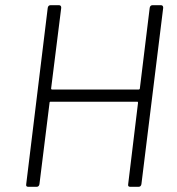

<svg xmlns="http://www.w3.org/2000/svg" viewBox="-20 -720 681 740"><path d="M568 -700H600Q609 -700 609 -690L525 -10Q523 0 514 0H482Q472 0 474 -10L512 -324Q512 -328 509 -328H175Q171 -328 171 -324L132 -10Q130 0 121 0H89Q79 0 81 -10L164 -690Q166 -700 175 -700H207Q216 -700 216 -690L177 -379Q177 -375 181 -375H515Q516 -375 517.5 -376Q519 -377 519 -379L557 -690Q559 -700 568 -700Z"/></svg>

Font: Barlow Light
Style: Italic
Weight: 300
Italic angle: -7°
Designer: Jeremy Tribby
Foundry: Tribby Type
Version: Version 1.408